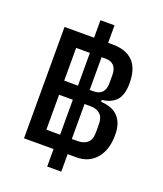

<svg xmlns="http://www.w3.org/2000/svg" viewBox="-155 -881 901 1063"><g transform="rotate(20 295.0 -349.0)"><path d="M334 82H251V-21H77V-677H251V-780H334V-677H360Q440 -677 481 -635Q522 -593 522 -508Q522 -438 493 -406Q464 -374 409 -368V-357Q439 -355 464 -346.5Q489 -338 507 -320.5Q525 -303 535 -276Q545 -249 545 -210Q545 -122 501.5 -71.5Q458 -21 386 -21H334ZM258 -397V-590H177V-397ZM327 -397H349Q417 -397 417 -470V-517Q417 -590 349 -590H327ZM258 -108V-314H177V-108ZM327 -108H361Q398 -108 419 -127Q440 -146 440 -186V-236Q440 -276 419 -295Q398 -314 361 -314H327Z"/></g></svg>

Font: IBM Plex Sans Condensed Medium
Style: Regular
Weight: 500
Width: 3
Designer: Mike Abbink, Paul van der Laan, Pieter van Rosmalen
Foundry: Bold Monday
Version: Version 1.3